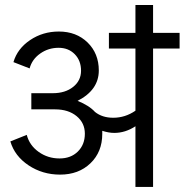

<svg xmlns="http://www.w3.org/2000/svg" viewBox="-20 -740 731 760"><path d="M516.1 0V-240.2Q476.1 -213.9 432.1 -213.9Q410.6 -213.9 384.8 -222.2V-210Q384.8 -138.7 338.1 -93.8Q291.5 -48.8 217.8 -48.8Q148.4 -48.8 93.3 -85.4Q38.1 -122.1 21 -180.2L85.9 -206.1Q96.7 -164.6 133.1 -138.7Q169.4 -112.8 215.8 -112.8Q260.3 -112.8 288.1 -140.1Q315.9 -167.5 315.9 -210.9Q315.9 -253.4 283.2 -280.3Q250.5 -307.1 198.2 -307.1H104V-371.1H189Q238.3 -371.1 269.5 -396Q300.8 -420.9 300.8 -460Q300.8 -500 275.9 -525.4Q251 -550.8 211.9 -550.8Q171.4 -550.8 139.2 -528.1Q106.9 -505.4 97.2 -469.2L33.2 -494.1Q48.8 -547.4 99.1 -581.3Q149.4 -615.2 212.9 -615.2Q282.2 -615.2 326.7 -571.8Q371.1 -528.3 371.1 -460.9Q371.1 -383.8 287.1 -340.8Q333 -322.3 356 -296.9Q384.8 -273.9 428.2 -273.9Q475.6 -273.9 516.1 -301.8V-547.9H411.1V-609.9H516.1V-720.2H585.9V-609.9H690.9V-547.9H585.9V0Z"/></svg>

Font: LT Superior
Style: Regular
Weight: 400
Designer: Daniel Lyons
Foundry: LyonsType
Version: Version 1.000